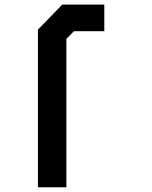

<svg xmlns="http://www.w3.org/2000/svg" viewBox="-20 -790 640 810"><path d="M242.5 -770.5 140 -665V0H260V-626L292 -658.5H420V-770.5Z"/></svg>

Font: Kode Mono
Style: Regular
Weight: 400
Monospace: yes
Designer: Isa Ozler
Foundry: Kadena LLC
Version: Version 1.000;gftools[0.9.28]